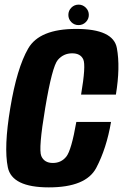

<svg xmlns="http://www.w3.org/2000/svg" viewBox="-20 -806 532 830"><path d="M191 4Q351.5 4 396 -80.2Q440.5 -164.5 460 -279H310Q288.5 -156 266.5 -128.8Q244.5 -101.5 208.5 -101.5Q171.5 -101.5 158.5 -131.5Q145.5 -161.5 175.5 -339.5Q205.5 -518.5 230 -547Q254.5 -575.5 292 -575.5Q328 -575.5 340 -549.2Q352 -523 330.5 -397H481Q500.5 -515.5 485.2 -598.2Q470 -681 309 -681Q150.5 -681 101.8 -596.2Q53 -511.5 24.5 -339.5Q-4 -169.5 13.8 -82.8Q31.5 4 191 4ZM319.5 -697.5Q338 -697.5 351 -710.5Q364 -723.5 364 -741.5Q364 -760 350.8 -773Q337.5 -786 320 -786Q301.5 -786 288.5 -773Q275.5 -760 275.5 -741.5Q275.5 -723.5 288.2 -710.5Q301 -697.5 319.5 -697.5Z"/></svg>

Font: Anybody Condensed
Style: Bold Italic
Weight: 700
Width: 3
Italic angle: -10°
Version: Version 1.113;gftools[0.9.25]